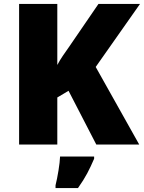

<svg xmlns="http://www.w3.org/2000/svg" viewBox="-20 -734 731 975"><path d="M687 0H469L328 -273L271 -239V0H77V-714H271V-404Q283 -427 299 -450.5Q315 -474 330 -495L480 -714H691L466 -394ZM458 72Q441 112 423 146Q405 180 376 221H262V207Q270 175 277 132Q284 89 285 61H458Z"/></svg>

Font: Noto Sans Syriac Eastern Black
Style: Regular
Weight: 900
Designer: Patrick Giasson and the Monotype Design Team
Foundry: Monotype Imaging Inc.
Version: Version 3.001; ttfautohint (v1.8.4.7-5d5b)